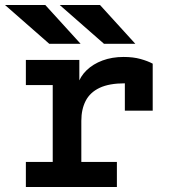

<svg xmlns="http://www.w3.org/2000/svg" viewBox="-53 -752 689 772"><path d="M51 0V-101H159V-410H51V-511H266V-398L260 -413Q269.5 -444.5 295.2 -469.5Q321 -494.5 359.2 -508.8Q397.5 -523 444 -523Q482.5 -523 512 -514.8Q541.5 -506.5 561 -496V-307H449V-462L498 -412Q483 -414.5 470.2 -415.8Q457.5 -417 449 -417Q386 -417 347.5 -398.8Q309 -380.5 291.5 -346.5Q274 -312.5 274 -266V-101H417V0ZM365 -576 187 -732H349L491 -576ZM145 -576 -33 -732H129L271 -576Z"/></svg>

Font: Overpass Mono Light
Style: Regular
Weight: 300
Monospace: yes
Designer: Delve Withrington, Dave Bailey
Foundry: Delve Fonts LLC
Version: Version 4.000